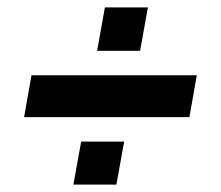

<svg xmlns="http://www.w3.org/2000/svg" viewBox="-20 -520 597 518"><path d="M45 -204 65 -317H511L491 -204ZM178 -22 199 -138H315L294 -22ZM242 -383 263 -500H379L358 -383Z"/></svg>

Font: Archivo Condensed ExtraBold
Style: Italic
Weight: 800
Width: 3
Italic angle: -10°
Designer: Hector Gatti
Foundry: Omnibus-Type
Version: Version 2.001